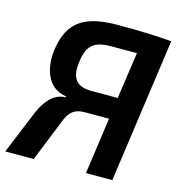

<svg xmlns="http://www.w3.org/2000/svg" viewBox="-111 -793 838 887"><g transform="rotate(15 308.0 -349.5)"><path d="M346 -699C193 -699 111 -656 91 -513C79 -427 104 -332 199 -318L198 -314C151 -312 113 -283 81 -214L-7 0H129L211 -204C230 -253 256 -270 302 -270H417L379 0H505L602 -690C532 -696 468 -699 346 -699ZM306 -373C226 -373 205 -415 217 -495C229 -574 263 -596 346 -596H463L431 -373Z"/></g></svg>

Font: Exo 2 Semi Bold
Style: Italic
Weight: 600
Italic angle: -8°
Designer: Natanael Gama
Version: Version 1.001;PS 001.001;hotconv 1.0.88;makeotf.lib2.5.64775